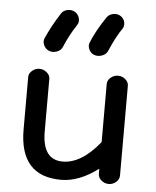

<svg xmlns="http://www.w3.org/2000/svg" viewBox="-49 -682 597 733"><g transform="rotate(5 249.5 -315.5)"><path d="M395 9Q379 9 366.5 -1.5Q354 -12 354 -27V-46Q281 9 212 9Q53 9 53 -170V-371Q53 -385 65.5 -395.5Q78 -406 94 -406Q109 -406 121.5 -395.5Q134 -385 134 -371V-170Q134 -61 212 -61Q284 -61 354 -148V-371Q354 -385 366.5 -395.5Q379 -406 395 -406Q410 -406 422.5 -395.5Q435 -385 435 -371V-27Q435 -12 422.5 -1.5Q410 9 395 9ZM276 -524Q294 -569 332 -625Q340 -636 356 -639Q372 -642 384 -634Q397 -626 400 -611Q403 -596 395 -585Q374 -556 348 -496Q342 -483 326.5 -477.5Q311 -472 297 -477Q283 -482 276.5 -496.5Q270 -511 276 -524ZM102 -523Q124 -573 157 -624Q165 -636 181 -639Q197 -642 210 -634Q222 -626 226 -611.5Q230 -597 222 -585Q195 -545 175 -497Q170 -484 154.5 -478Q139 -472 125 -477Q111 -482 104 -496Q97 -510 102 -523Z"/></g></svg>

Font: Hoogli Semibold
Style: Regular
Weight: 600
Designer: Anand Singh Naorem
Foundry: Brand New Type
Version: Version 1.00 b007